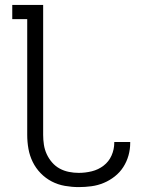

<svg xmlns="http://www.w3.org/2000/svg" viewBox="-20 -755 640 783"><path d="M301 8Q273 8 244.5 3Q216 -2 191 -15Q166 -28 146 -48.5Q126 -69 113.5 -94.5Q101 -120 96 -148Q91 -176 91 -205V-677H30V-735H156V-205Q156 -185 159 -165Q162 -145 170.5 -126.5Q179 -108 192.5 -92.5Q206 -77 223.5 -67.5Q241 -58 261 -54Q281 -50 301 -50Q328 -50 354.5 -56.5Q381 -63 402.5 -79.5Q424 -96 435 -121Q446 -146 446 -173V-176H511V-172Q511 -146 504 -121Q497 -96 483 -74Q469 -52 448 -35.5Q427 -19 403 -9Q379 1 353 4.5Q327 8 301 8Z"/></svg>

Font: Iosevka Light Extended
Style: Regular
Weight: 300
Width: 7
Monospace: yes
Designer: Belleve Invis
Foundry: Belleve Invis
Version: Version 32.5.0; ttfautohint (v1.8.4)